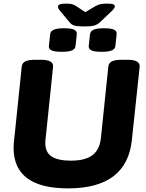

<svg xmlns="http://www.w3.org/2000/svg" viewBox="-20 -1032 806 1060"><path d="M356 8Q55 8 55 -216Q55 -237 58 -259L100 -664Q102 -684 119.5 -693Q137 -702 174 -702H206Q277 -702 273 -663L232 -268Q230 -258 230 -243Q230 -191 265 -168Q300 -145 372 -145Q450 -145 490 -175Q530 -205 537 -269L578 -664Q580 -684 597.5 -693Q615 -702 653 -702H684Q755 -702 751 -663L708 -259Q680 8 356 8ZM541 -746Q501 -746 484.5 -754Q468 -762 470 -779L477 -843Q479 -860 497 -868Q515 -876 554 -876Q594 -876 610 -868Q626 -860 624 -843L617 -779Q616 -762 598 -754Q580 -746 541 -746ZM321 -746Q281 -746 264.5 -754Q248 -762 250 -779L257 -843Q259 -860 277 -868Q295 -876 334 -876Q373 -876 389.5 -868Q406 -860 404 -843L397 -779Q396 -762 378 -754Q360 -746 321 -746ZM572 -1012Q597 -1012 605.5 -1008Q614 -1004 614 -997Q614 -988 599 -973L537 -914Q520 -897 502 -891.5Q484 -886 445 -886Q405 -886 388.5 -891.5Q372 -897 359 -915L311 -973Q304 -981 302 -986.5Q300 -992 300 -995Q300 -1003 309 -1007.5Q318 -1012 344 -1012Q364 -1012 376 -1009.5Q388 -1007 401 -998L451 -965L507 -998Q523 -1007 536.5 -1009.5Q550 -1012 572 -1012Z"/></svg>

Font: Asap Semi Expanded Semi Expanded ExtraBold
Style: Italic
Weight: 800
Width: 6
Italic angle: -6°
Designer: Pablo Cosgaya
Foundry: Omnibus-Type
Version: Version 3.001; ttfautohint (v1.8.4.7-5d5b)